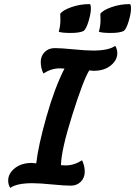

<svg xmlns="http://www.w3.org/2000/svg" viewBox="-20 -896 660 938"><path d="M389 -745Q369 -735 325.5 -735Q282 -735 267 -741Q275 -770 275 -795Q275 -820 274 -828Q286 -846 328.5 -861Q371 -876 418 -876Q424 -876 424 -853.5Q424 -831 413 -793.5Q402 -756 389 -745ZM585 -745Q565 -735 521.5 -735Q478 -735 463 -741Q471 -770 471 -795Q471 -820 470 -828Q482 -846 524.5 -861Q567 -876 614 -876Q620 -876 620 -853.5Q620 -831 609 -793.5Q598 -756 585 -745ZM381 -113Q394 -86 394 -57Q394 -28 375 -8.5Q356 11 325.5 11Q295 11 234 5Q173 -1 138 -1Q62 -1 30 22Q20 6 20 -14Q20 -48 52 -74Q84 -100 136 -100Q143 -100 157 -98Q167 -185 207 -326Q247 -467 295 -561Q286 -562 271 -562Q231 -562 192 -537Q179 -564 179 -593Q179 -622 198 -641.5Q217 -661 247.5 -661Q278 -661 339 -655Q400 -649 435 -649Q511 -649 543 -672Q553 -656 553 -636Q553 -602 521 -576Q489 -550 437 -550Q430 -550 416 -552Q388 -508 333.5 -335.5Q279 -163 278 -89Q287 -88 302 -88Q342 -88 381 -113Z"/></svg>

Font: Clara
Style: Regular
Weight: 400
Designer: Proyecto DEMO
Foundry: Proyecto DEMO
Version: Version 1.002